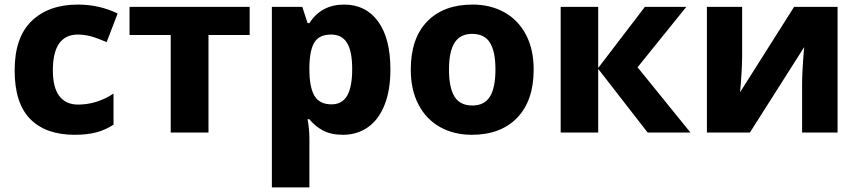

<svg xmlns="http://www.w3.org/2000/svg" viewBox="-20 -579 3754 839"><path d="M44 -271Q44 -416 118.5 -487.5Q193 -559 320 -559Q414 -559 494 -520L446 -395Q407 -412 378 -420Q349 -428 320 -428Q266 -428 238.5 -389Q211 -350 211 -272Q211 -196 239.5 -159Q268 -122 321 -122Q403 -122 476 -170V-34Q440 -11 400.5 -0.5Q361 10 306 10Q180 10 112 -59Q44 -128 44 -271Z M891 -426V0H726V-426H546V-549H1071V-426Z M1686 -275Q1686 -184 1660 -119.5Q1634 -55 1587 -22.5Q1540 10 1479 10Q1426 10 1391 -9Q1356 -28 1332 -58H1324Q1332 -16 1332 26V240H1168V-549H1301L1324 -478H1332Q1384 -559 1484 -559Q1578 -559 1632 -485.5Q1686 -412 1686 -275ZM1332 -292V-276Q1332 -198 1354 -160.5Q1376 -123 1429 -123Q1475 -123 1497 -161Q1519 -199 1519 -277Q1519 -355 1496.5 -391.5Q1474 -428 1427 -428Q1376 -428 1355 -395.5Q1334 -363 1332 -292Z M2042 10Q1964 10 1903.5 -23.5Q1843 -57 1809 -121.5Q1775 -186 1775 -275Q1775 -411 1846.5 -485Q1918 -559 2045 -559Q2123 -559 2183.5 -525.5Q2244 -492 2278 -428Q2312 -364 2312 -275Q2312 -139 2240 -64.5Q2168 10 2042 10ZM2044 -118Q2097 -118 2121 -157Q2145 -196 2145 -275Q2145 -354 2121 -392.5Q2097 -431 2043 -431Q1991 -431 1966.5 -392.5Q1942 -354 1942 -275Q1942 -196 1966 -157Q1990 -118 2044 -118Z M2979 -549 2766 -285 2997 0H2810L2594 -278V0H2430V-549H2594V-282L2798 -549Z M3223 -333Q3223 -302 3220 -254Q3217 -206 3214 -176L3450 -549H3640V0H3485V-212Q3485 -268 3494 -373L3257 0H3069V-549H3223Z"/></svg>

Font: Noto Sans UI ExtraBold
Style: Regular
Weight: 800
Designer: Monotype Design Team
Foundry: Monotype Imaging Inc.
Version: Version 1.001